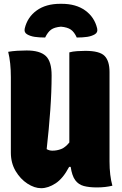

<svg xmlns="http://www.w3.org/2000/svg" viewBox="-20 -975 640 1008"><path d="M196 13Q161 13 124 -11Q87 -35 62 -77Q37 -119 37 -174V-570Q37 -608 33.5 -641.5Q30 -675 23 -703Q46 -707 71 -708.5Q96 -710 120 -710Q189 -710 220 -681.5Q251 -653 251 -579Q251 -495 244 -396.5Q237 -298 225 -192Q239 -184 255 -184Q279 -184 301 -192.5Q323 -201 344 -227V-700Q361 -705 385 -706.5Q409 -708 428 -708Q503 -708 529 -681.5Q555 -655 555 -597V-127Q555 -54 570 0Q533 9 489 9Q448 9 420 1.5Q392 -6 375 -29Q358 -52 351 -99H343Q311 -38 272 -12.5Q233 13 196 13ZM217 -778Q185 -778 162 -781.5Q139 -785 122 -795Q105 -805 110 -826Q124 -885 172.5 -920Q221 -955 296 -955H304Q379 -955 427.5 -920Q476 -885 490 -826Q495 -805 478 -795Q461 -785 438 -781.5Q415 -778 383 -778Q370 -807 352 -819.5Q334 -832 300 -835Q266 -832 248.5 -819.5Q231 -807 217 -778Z"/></svg>

Font: Recursive Mn Csl St Blk
Style: Regular
Weight: 900
Monospace: yes
Version: Version 1.079;hotconv 1.0.112;makeotfexe 2.5.65598; ttfautoh